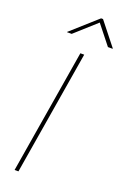

<svg xmlns="http://www.w3.org/2000/svg" viewBox="-177 -1002 693 1057"><g transform="rotate(20 169.0 -473.5)"><path d="M201.7 -727.5 81.1 0H58.6L179.2 -727.5ZM97.7 -811.5H70.3L70.8 -813.5L220.7 -947.3H231.9L337.9 -813.5L337.4 -811.5H310.1L221.7 -922.9Z"/></g></svg>

Font: Inter 20pt Thin
Style: Italic
Weight: 250
Italic angle: -9.3988°
Version: Version 4.001;git-66647c0bb